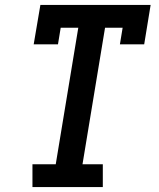

<svg xmlns="http://www.w3.org/2000/svg" viewBox="-20 -755 640 775"><path d="M111 0V-92H205L296 -643H225L214 -576H116L143 -735H588L562 -576H464L475 -643H404L313 -92H395V0Z"/></svg>

Font: Iosevka Curly Slab SmBdExObl
Style: Regular
Weight: 600
Width: 7
Italic angle: -9°
Monospace: yes
Designer: Belleve Invis
Foundry: Belleve Invis
Version: Version 11.1.0; ttfautohint (v1.8.3)